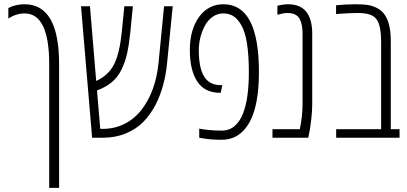

<svg xmlns="http://www.w3.org/2000/svg" viewBox="-20 -660 1950 920"><path d="M98.1 -639.6Q263.2 -639.6 263.2 -352.1V240.2H215.8V-352.1Q215.8 -595.7 97.7 -595.7Q58.1 -595.7 20 -571.3V-621.6Q54.7 -639.6 98.1 -639.6Z M472.7 0H421.4L368.2 -629.9H411.1L440.9 -272Q498 -297.9 525.4 -349.6Q552.7 -401.4 563.5 -505.9L575.7 -629.9H616.7L604.5 -505.9Q598.1 -444.3 588.6 -402.3Q579.1 -360.4 561.3 -324.7Q543.5 -289.1 515.1 -265.6Q486.8 -242.2 444.8 -226.6L460.4 -42.5H472.7Q528.8 -42.5 576.4 -66.4Q624 -90.3 657.2 -132.8Q725.6 -220.2 739.7 -358.9L766.1 -629.9H807.6L780.8 -358.9Q769.5 -243.7 725.6 -158.2Q700.7 -110.8 667.2 -76.4Q633.8 -42 583.7 -21Q533.7 0 472.7 0Z M1035.2 -215.3Q960.9 -215.3 925.3 -269.5Q889.6 -323.7 889.6 -420.4Q889.6 -517.1 933.6 -578.4Q977.5 -639.6 1050.8 -639.6Q1220.7 -639.6 1220.7 -314.9Q1220.7 -151.9 1173.8 -71Q1127 9.8 1042.5 9.8Q991.2 9.8 948.7 2.4L934.6 0V-43.5Q984.9 -34.2 1042.5 -34.2Q1063.5 -34.2 1081.5 -41.7Q1099.6 -49.3 1116.7 -68.8Q1133.8 -88.4 1145.5 -119.1Q1172.4 -188.5 1172.4 -314.9Q1172.4 -477.5 1136.2 -539.6Q1118.7 -569.8 1098.1 -582.8Q1077.6 -595.7 1049.3 -595.7Q1021 -595.7 997.6 -578.6Q974.1 -561.5 960.4 -534.2Q932.6 -479.5 932.6 -419.4Q932.6 -323.2 965.3 -283.2Q990.7 -252 1038.6 -252H1045.4L1037.6 -215.3Z M1360.4 -639.6Q1476.1 -639.6 1476.1 -497.6V-160.6Q1476.1 -127.4 1471.4 -87.4Q1466.8 -47.4 1461.9 -23.4L1457 0H1285.6V-41H1416.5Q1429.7 -103 1429.7 -160.6V-497.6Q1429.7 -542 1417 -567.4Q1402.3 -597.7 1356.4 -597.7Q1339.4 -597.7 1309.1 -589.4V-632.3Q1335.9 -639.6 1360.4 -639.6Z M1590.3 -634.8Q1640.1 -639.6 1681.4 -639.6Q1722.7 -639.6 1745.6 -635.5Q1768.6 -631.3 1789.6 -619.9Q1810.5 -608.4 1823.7 -588.9Q1852.5 -546.9 1852.5 -463.9V-41H1894.5V0H1590.8V-41H1806.2V-463.9Q1806.2 -529.8 1788.1 -561.5Q1772.9 -588.4 1733.4 -594.7Q1716.8 -597.7 1693.8 -597.7Q1654.8 -597.7 1605 -593.8L1590.3 -592.3Z"/></svg>

Font: Open Sans Hebrew Condensed Light
Style: Regular
Weight: 300
Width: 3
Foundry: Ascender Corporation, Yanek Iontef
Version: Version 2.001;PS 002.001;hotconv 1.0.70;makeotf.lib2.5.58329